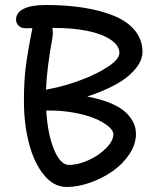

<svg xmlns="http://www.w3.org/2000/svg" viewBox="-20 -746 630 764"><path d="M245.1 -2Q193.8 -2 154.5 -50.3Q115.2 -98.6 95.2 -176Q75.2 -253.4 75.2 -345.2Q75.2 -420.4 82.3 -478.3Q89.4 -536.1 108.9 -633.8H80.1Q64.5 -633.8 54.2 -643.6Q43.9 -653.3 43.9 -668Q43.9 -695.8 74 -710.9Q104 -726.1 163.1 -726.1Q245.1 -726.1 313.2 -715.3Q381.3 -704.6 434.6 -682.6Q487.8 -660.6 517.3 -624Q546.9 -587.4 546.9 -539.1Q546.9 -493.7 494.6 -447Q442.4 -400.4 327.1 -361.8Q381.8 -351.6 421.1 -335Q460.4 -318.4 481.4 -297.9Q502.4 -277.3 511.7 -256.6Q521 -235.8 521 -212.9Q521 -171.9 494.6 -132.3Q468.3 -92.8 428 -64.7Q387.7 -36.6 338.9 -19.3Q290 -2 245.1 -2ZM189 -599.1Q165.5 -467.8 163.1 -389.2Q168.5 -390.1 187 -394Q246.1 -406.2 307.1 -429.4Q368.2 -452.6 411.6 -481.9Q455.1 -511.2 455.1 -535.2Q455.1 -565.4 419.7 -588.6Q384.3 -611.8 326.7 -623.3Q269 -634.8 199.2 -634.8H188Q191.9 -619.6 189 -599.1ZM174.8 -306.2H164.1Q169.4 -212.9 194.8 -151.4Q220.2 -89.8 253.9 -89.8Q291.5 -89.8 333.3 -109.1Q375 -128.4 403.1 -157.2Q431.2 -186 431.2 -211.9Q431.2 -227.1 410.4 -244.1Q389.6 -261.2 355.7 -275.1Q321.8 -289.1 273.2 -297.9Q224.6 -306.6 174.8 -306.2Z"/></svg>

Font: Shantell Sans Bouncy
Style: Regular
Weight: 400
Designer: Stephen Nixon, Anya Danilova, Shantell Martin
Foundry: Arrow Type
Version: Version 1.006;[9816181b4]